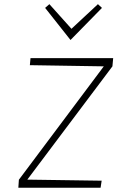

<svg xmlns="http://www.w3.org/2000/svg" viewBox="-20 -880 550 900"><path d="M66 0 68.5 -37.5 466.5 -569 120 -574.5 123 -607.5H510.5L507 -569L108 -38L456.5 -33L451.5 0ZM439 -860.5 458 -843 310.5 -692.5 191.5 -843 211.5 -860.5 315 -745Z"/></svg>

Font: Karla ExtraLight
Style: Italic
Weight: 250
Italic angle: -8°
Designer: Jonathan Pinhorn
Version: Version 2.004;gftools[0.9.33]